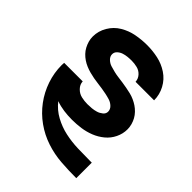

<svg xmlns="http://www.w3.org/2000/svg" viewBox="-207 -661 989 989"><g transform="rotate(45 288.0 -166.5)"><path d="M514 205H515V92H510H507H502Q457 92 411.5 90.5Q366 89 322 79.5Q278 70 237.5 48Q197 26 169 -10Q197 0 226.5 4Q256 8 286 8Q319 8 351 3.5Q383 -1 413.5 -13Q444 -25 469.5 -46Q495 -67 509.5 -97Q524 -127 524 -159Q524 -176 519.5 -192.5Q515 -209 507 -223.5Q499 -238 487 -250.5Q475 -263 461.5 -272Q448 -281 432.5 -288Q417 -295 400.5 -299Q384 -303 367.5 -306Q351 -309 334.5 -311.5Q318 -314 301.5 -316Q285 -318 268.5 -322Q252 -326 236 -331Q220 -336 207 -348.5Q194 -361 194 -377Q194 -392 205.5 -402.5Q217 -413 231 -417.5Q245 -422 259.5 -423.5Q274 -425 289 -425Q309 -425 329.5 -420Q350 -415 364.5 -399Q379 -383 380 -362H515Q515 -403 495.5 -439.5Q476 -476 442 -498.5Q408 -521 368.5 -529.5Q329 -538 289 -538Q249 -538 209.5 -530.5Q170 -523 135.5 -502.5Q101 -482 80 -446.5Q59 -411 59 -371Q59 -354 63.5 -338Q68 -322 76 -307Q84 -292 95.5 -280Q107 -268 121 -258.5Q135 -249 150.5 -242.5Q166 -236 182.5 -231.5Q199 -227 215.5 -224Q232 -221 248.5 -219Q265 -217 281.5 -214.5Q298 -212 314.5 -208.5Q331 -205 347 -200Q363 -195 376 -182.5Q389 -170 389 -153Q389 -138 376 -127.5Q363 -117 348 -112.5Q333 -108 317.5 -106.5Q302 -105 286 -105Q264 -105 242 -110Q220 -115 203.5 -132Q187 -149 186 -171H51Q50 -162 50 -154Q50 -98 68 -45Q86 8 119 52.5Q152 97 197.5 129.5Q243 162 296 179.5Q349 197 404 201Q459 205 514 205Z"/></g></svg>

Font: Iosevka Sparkle Extrabold
Style: Regular
Weight: 800
Designer: Belleve Invis
Foundry: Belleve Invis
Version: Version 4.5.0; ttfautohint (v1.8.3)